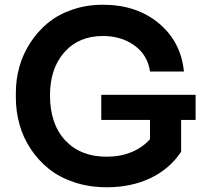

<svg xmlns="http://www.w3.org/2000/svg" viewBox="-20 -771 872 810"><path d="M430.2 19Q356.9 19 294.2 -1.7Q231.4 -22.5 186.5 -58.3Q141.6 -94.2 109.9 -142.1Q78.1 -189.9 62.5 -245.1Q46.9 -300.3 46.9 -358.9V-380.9Q46.9 -436.5 62 -490Q77.1 -543.5 107.9 -590.8Q138.7 -638.2 181.6 -673.8Q224.6 -709.5 284.7 -730.2Q344.7 -751 414.1 -751Q556.2 -751 649.9 -672.9Q743.7 -594.7 755.9 -469.2H612.8Q603 -538.6 547.6 -578.9Q492.2 -619.1 414.1 -619.1Q312 -619.1 251.5 -550.5Q190.9 -481.9 190.9 -369.1Q190.9 -247.6 255.4 -178.7Q319.8 -109.9 430.2 -109.9Q488.3 -109.9 535.2 -129.4Q582 -148.9 612.8 -184.1V-265.1H407.2V-371.1H805.2V-265.1H744.1V-130.9Q696.8 -59.1 615.7 -20Q534.7 19 430.2 19Z"/></svg>

Font: Sora SemiBold
Style: Regular
Weight: 600
Designer: Jonathan Barnbrook, Julián Moncada
Foundry: Barnbrook Fonts
Version: Version 2.000